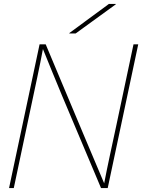

<svg xmlns="http://www.w3.org/2000/svg" viewBox="-20 -955 722 975"><path d="M682 -730H658L572 -324C552 -230 524 -104 509 -24L403 -275L212 -730H181L26 0H50L136 -406C156 -500 183 -624 198 -706C232 -623 264 -543 296 -467L493 0H527ZM332 -785H364L568 -933V-935H533L332 -787Z"/></svg>

Font: Nacelle Thin
Style: Italic
Weight: 100
Italic angle: -12°
Designer: Sora Sagano
Foundry: Sora Sagano
Version: Version 1.000;FEAKit 1.0